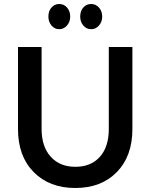

<svg xmlns="http://www.w3.org/2000/svg" viewBox="-20 -935 759 960"><path d="M276 -915Q300 -915 315.5 -897Q331 -879 331 -852Q331 -826 315 -807.5Q299 -789 276 -789Q253 -789 237.5 -807.5Q222 -826 222 -852Q222 -880 237.5 -897.5Q253 -915 276 -915ZM436 -915Q459 -915 475 -897Q491 -879 491 -852Q491 -826 475 -807.5Q459 -789 436 -789Q412 -789 396.5 -807.5Q381 -826 381 -852Q381 -880 396.5 -897.5Q412 -915 436 -915ZM188 -290Q188 -202 233.5 -151.5Q279 -101 357 -101Q435 -101 479.5 -151Q524 -201 524 -290V-700H642V-290Q642 -154 564 -74.5Q486 5 356.5 5Q227 5 148.5 -74.5Q70 -154 70 -290V-700H188Z"/></svg>

Font: Steamflix Grotesk
Style: Regular
Weight: 400
Designer: Julieta Ulanovsky
Foundry: Julieta Ulanovsky
Version: Version 4.000;PS 004.000;hotconv 1.0.88;makeotf.lib2.5.64775